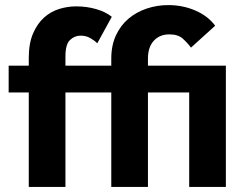

<svg xmlns="http://www.w3.org/2000/svg" viewBox="-20 -734 971 754"><path d="M14 -476H93V-506Q93 -564 110 -603Q127 -642 153.5 -665.5Q180 -689 213 -699Q246 -709 279 -709Q321 -709 358.5 -698Q396 -687 419 -668L362 -564Q351 -575 334.5 -584.5Q318 -594 296 -594Q273 -594 255 -577Q237 -560 237 -513V-476H417V-504Q417 -556 435.5 -595.5Q454 -635 485 -661Q516 -687 556.5 -700.5Q597 -714 641 -714Q698 -714 747.5 -692.5Q797 -671 825 -633L730 -547Q716 -566 697.5 -582.5Q679 -599 645 -599Q607 -599 584 -574Q561 -549 561 -504V-476H867V0H723V-371H561V0H417V-371H237V0H93V-371H14Z"/></svg>

Font: Post Grotesk Bold
Style: Bold
Weight: 700
Version: Version 1.0